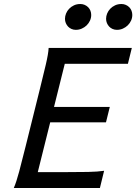

<svg xmlns="http://www.w3.org/2000/svg" viewBox="-20 -938 680 958"><path d="M527.8 -404.3 508.8 -327.6H230.5L168.5 -79.1H297.4Q370.1 -79.1 419.4 -80.1Q468.8 -81.1 499.5 -85.9L478.5 0H48.8Q61.5 -28.8 75.9 -82.8Q90.3 -136.7 107.9 -208L178.2 -490.7Q195.8 -561.5 208.5 -615.5Q221.2 -669.4 222.7 -698.7H637.7L618.2 -619.6H303.2L249.5 -404.3ZM435.1 -863.3Q435.1 -848.6 429 -835.2Q422.9 -821.8 412.4 -811.5Q401.9 -801.3 387.9 -795.2Q374 -789.1 358.4 -789.1Q346.7 -789.1 336.7 -793.5Q326.7 -797.9 319.6 -805.4Q312.5 -813 308.3 -823Q304.2 -833 304.2 -844.2Q304.2 -857.4 309.6 -870.6Q314.9 -883.8 325 -894.3Q335 -904.8 349.1 -911.4Q363.3 -918 380.9 -918Q392.6 -918 402.6 -913.6Q412.6 -909.2 419.9 -901.9Q427.2 -894.5 431.2 -884.5Q435.1 -874.5 435.1 -863.3ZM640.1 -863.3Q640.1 -848.6 634 -835.2Q627.9 -821.8 617.4 -811.5Q606.9 -801.3 593 -795.2Q579.1 -789.1 563.5 -789.1Q551.8 -789.1 541.7 -793.5Q531.7 -797.9 524.7 -805.4Q517.6 -813 513.4 -823Q509.3 -833 509.3 -844.2Q509.3 -857.4 514.6 -870.6Q520 -883.8 530 -894.3Q540 -904.8 554.2 -911.4Q568.4 -918 585.9 -918Q597.7 -918 607.7 -913.6Q617.7 -909.2 625 -901.9Q632.3 -894.5 636.2 -884.5Q640.1 -874.5 640.1 -863.3Z"/></svg>

Font: Andika New Basic
Style: Italic
Weight: 400
Italic angle: -14°
Designer: Victor Gaultney, Annie Olsen, Julie Remington, Don Collingsworth, Eric Hays
Foundry: SIL International
Version: Version 5.500